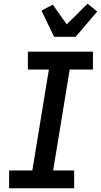

<svg xmlns="http://www.w3.org/2000/svg" viewBox="-20 -1013 543 1033"><path d="M379 0H29V-96H154L243 -639H130V-735H480V-639H355L266 -96H379ZM271 -815 203 -956 264 -988 339 -882 451 -993 503 -951 387 -815Z"/></svg>

Font: Iosevka Term Curly
Style: Bold Italic
Weight: 700
Italic angle: -9°
Designer: Belleve Invis
Foundry: Belleve Invis
Version: Version 32.3.0